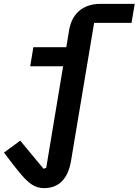

<svg xmlns="http://www.w3.org/2000/svg" viewBox="-47 -760 716 992"><path d="M180.8 212C256.7 212 304.3 164.4 320 71L439.3 -641.7H632.5L649.1 -740.1H472.7C375.7 -740.1 323.2 -683.6 310 -603.7L295.5 -516H125.4L109 -417.6H279.1L191.8 107.2L177.9 111.9L57.5 -33.4L-26.6 28.4L21 90.6C82.4 168.7 118.3 212 180.8 212Z"/></svg>

Font: Margiela Mono Italic SmBold It
Style: Regular
Weight: 600
Designer: Mike Abbink, Paul van der Laan, Pieter van Rosmalen
Foundry: Bold Monday
Version: Version 2.003 2021